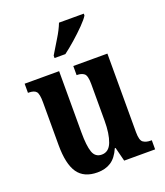

<svg xmlns="http://www.w3.org/2000/svg" viewBox="-142 -862 832 968"><g transform="rotate(-20 274.0 -378.0)"><path d="M214 10Q142 10 109 -37.5Q76 -85 76 -187V-417Q76 -461 65 -474Q54 -487 24 -487H21V-536H206V-207Q206 -136 218 -101.5Q230 -67 265 -67Q303 -67 319.5 -110Q336 -153 336 -223V-420Q336 -465 322 -476Q308 -487 285 -487H282V-536H465V-114Q465 -70 480.5 -59.5Q496 -49 519 -49H526V0H360L341 -75H337Q317 -29 287 -9.5Q257 10 214 10ZM207 -619Q227 -653 251.5 -692.5Q276 -732 289 -766H422V-756Q412 -739 384.5 -711Q357 -683 324.5 -654.5Q292 -626 265 -606H207Z"/></g></svg>

Font: Noto Serif Armenian ExtraCondensed
Style: Bold
Weight: 700
Width: 2
Designer: Monotype Design Team
Foundry: Monotype Imaging Inc.
Version: Version 2.008; ttfautohint (v1.8.4.7-5d5b)